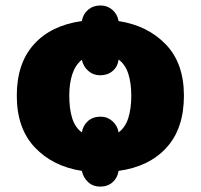

<svg xmlns="http://www.w3.org/2000/svg" viewBox="-20 -631 742 709"><path d="M659.2 -277.8Q659.2 -156.7 595.2 -86.2Q531.2 -15.6 418 0Q413.6 26.4 395.5 42.2Q377.4 58.1 350.1 58.1Q323.7 58.1 305.7 41.7Q287.6 25.4 282.2 0Q174.8 -16.6 108.4 -86.9Q42 -157.2 42 -277.8Q42 -397.5 105.5 -467.5Q168.9 -537.6 282.2 -553.2Q286.6 -579.1 305.4 -595Q324.2 -610.8 351.1 -610.8Q376.5 -610.8 395 -594.7Q413.6 -578.6 418 -553.2Q525.4 -536.6 592.3 -467Q659.2 -397.5 659.2 -277.8ZM464.8 -277.8Q464.8 -323.7 453.9 -358.2Q442.9 -392.6 418 -411.1Q414.6 -384.8 396 -368.9Q377.4 -353 350.1 -353Q324.7 -353 306.2 -369.1Q287.6 -385.3 282.2 -410.2Q258.3 -391.1 247.1 -357.4Q235.8 -323.7 235.8 -277.8Q235.8 -229 246.6 -194.6Q257.3 -160.2 282.2 -142.1Q286.6 -168 304.9 -184.1Q323.2 -200.2 351.1 -200.2Q376.5 -200.2 395 -183.8Q413.6 -167.5 418 -142.1Q442.9 -160.6 453.9 -195.6Q464.8 -230.5 464.8 -277.8Z"/></svg>

Font: Open Sans ExtraBold
Style: Regular
Weight: 800
Designer: Monotype Design Team
Foundry: Monotype Imaging Inc.
Version: Version 3.003; ttfautohint (v1.8.4)